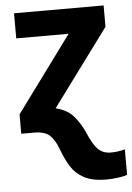

<svg xmlns="http://www.w3.org/2000/svg" viewBox="-55 -587 598 869"><g transform="rotate(-5 244.0 -153.0)"><path d="M393 240Q329 240 291 219Q253 198 232 163.5Q211 129 196 88Q181 46 158.5 23Q136 0 85 0H27V-88L280 -432H42V-546H449V-449L192 -101Q247 -88 276 -52Q305 -16 321 22Q344 77 366.5 98.5Q389 120 423 120Q458 120 488 111V227Q472 233 445 236.5Q418 240 393 240Z"/></g></svg>

Font: Noto IKEA Latin
Style: Bold
Weight: 700
Designer: Monotype Design Team
Foundry: Monotype Imaging Inc.
Version: Version 1.0